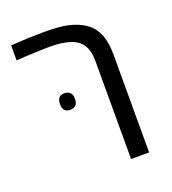

<svg xmlns="http://www.w3.org/2000/svg" viewBox="-120 -732 740 824"><g transform="rotate(-20 250.0 -320.0)"><path d="M233.4 -567.9Q210 -572.3 178.2 -572.3Q149.4 -572.3 102.1 -570.3Q54.7 -568.4 21.5 -565.9V-634.3Q107.9 -640.1 167 -640.1Q226.1 -640.1 260.5 -635.3Q294.9 -630.4 325.2 -617.7Q356.4 -604.5 376.2 -585.2Q396 -565.9 407.7 -535.2Q420.9 -498.5 420.9 -447.8V0H338.4V-447.8Q338.4 -504.4 312.7 -532.5Q287.1 -560.5 233.4 -567.9ZM132.3 -325.2Q132.3 -363.3 165.5 -363.3Q182.6 -363.3 191.7 -353.5Q200.7 -343.8 200.7 -325.2Q200.7 -306.6 191.7 -297.1Q182.6 -287.6 165.5 -287.6Q132.3 -287.6 132.3 -325.2Z"/></g></svg>

Font: Viking Open Sans
Style: Regular
Weight: 400
Foundry: Ascender Corporation
Version: Version 2.001